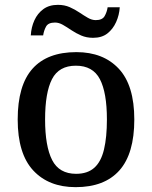

<svg xmlns="http://www.w3.org/2000/svg" viewBox="-20 -762 627 792"><path d="M292 10Q181 10 117 -59Q53 -128 53 -269Q53 -410 114 -478.5Q175 -547 295 -547Q406 -547 470 -478.5Q534 -410 534 -269Q534 -128 472.5 -59Q411 10 292 10ZM294 -45Q341 -45 369 -70Q397 -95 409 -145.5Q421 -196 421 -269Q421 -380 392 -435.5Q363 -491 293 -491Q223 -491 194.5 -435.5Q166 -380 166 -269Q166 -159 195 -102Q224 -45 294 -45ZM364 -606Q337 -606 315 -615.5Q293 -625 274.5 -637.5Q256 -650 239.5 -659.5Q223 -669 207 -669Q179 -669 170 -652.5Q161 -636 158 -616H107Q109 -650 122 -678.5Q135 -707 159 -724.5Q183 -742 219 -742Q246 -742 267.5 -732.5Q289 -723 307.5 -710.5Q326 -698 342.5 -688.5Q359 -679 375 -679Q402 -679 411.5 -695.5Q421 -712 424 -732H474Q472 -700 459 -671Q446 -642 423 -624Q400 -606 364 -606Z"/></svg>

Font: Noto Serif Kannada Medium
Style: Regular
Weight: 500
Version: Version 2.003